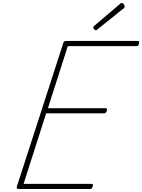

<svg xmlns="http://www.w3.org/2000/svg" viewBox="-20 -1274 958 1294"><path d="M108 0Q99 0 95.5 -3.5Q92 -7 93 -15L406 -982Q408 -991 412.5 -994.5Q417 -998 430 -998H906Q917 -998 918 -993Q919 -988 917 -981Q915 -970 910.5 -966.5Q906 -963 896 -963H437L303 -545H689Q699 -545 700.5 -540.5Q702 -536 700 -528Q697 -518 692 -514Q687 -510 678 -510H291L139 -35H594Q604 -35 605.5 -30.5Q607 -26 605 -18Q602 -8 597.5 -4Q593 0 584 0ZM627 -1070Q621 -1070 615 -1076Q609 -1082 609 -1087Q609 -1089 610 -1092Q611 -1095 613 -1098L787 -1246Q790 -1249 793 -1251.5Q796 -1254 799 -1254Q804 -1254 809 -1250.5Q814 -1247 817 -1241.5Q820 -1236 820 -1230Q820 -1228 819.5 -1225.5Q819 -1223 816 -1220L638 -1077Q634 -1074 632 -1072Q630 -1070 627 -1070Z"/></svg>

Font: Playwrite BE VLG Thin
Style: Regular
Weight: 250
Designer: Veronika Burian, José Scaglione
Foundry: TypeTogether
Version: Version 1.002